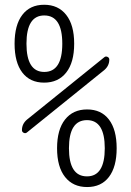

<svg xmlns="http://www.w3.org/2000/svg" viewBox="-20 -755 540 790"><path d="M429.7 -509.8Q429.7 -484.4 409.2 -466.8L90.8 -210Q85 -205.1 77.6 -208.5Q70.3 -211.9 70.3 -219.7Q70.3 -245.1 90.8 -262.7L409.2 -519.5Q415 -524.4 422.4 -521Q429.7 -517.6 429.7 -509.8ZM162.1 -691.4Q88.9 -691.4 88.9 -575.2Q88.9 -459 162.1 -459Q236.3 -459 236.3 -575.2Q236.3 -691.4 162.1 -691.4ZM252.4 -456.5Q219.7 -415 161.6 -415Q103.5 -415 71.8 -456.5Q40 -498 40 -575.2Q40 -652.3 71.8 -693.8Q103.5 -735.4 161.6 -735.4Q219.7 -735.4 252.4 -693.8Q285.2 -652.3 285.2 -575.2Q285.2 -498 252.4 -456.5ZM337.9 -29.3Q411.1 -29.3 411.1 -145Q411.1 -260.7 337.9 -260.7Q263.7 -260.7 263.7 -145Q263.7 -29.3 337.9 -29.3ZM247.6 -263.2Q280.3 -304.7 338.4 -304.7Q396.5 -304.7 428.2 -263.2Q460 -221.7 460 -145Q460 -68.4 428.2 -26.9Q396.5 14.6 338.4 14.6Q280.3 14.6 247.6 -26.9Q214.8 -68.4 214.8 -145Q214.8 -221.7 247.6 -263.2Z"/></svg>

Font: Rounded-X Mgen+ 1m light
Style: Regular
Weight: 200
Designer: [Source Han Sans]
Ryoko NISHIZUKA  (kana & ideographs); Paul D. Hunt (Latin, Greek & Cyrillic); Wenlong ZHANG  (bopomofo
Version: Version 1.059.20150602